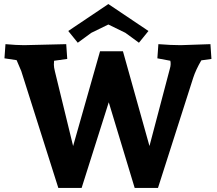

<svg xmlns="http://www.w3.org/2000/svg" viewBox="-20 -928 1069 948"><path d="M247 -628Q246 -622 246 -609Q246 -596 251 -576L341 -207L474 -675H587L718 -207L819 -590Q825 -610 821 -628L757 -640L762 -710Q825 -705 872 -705L1019 -710L1024 -637L974 -630Q947 -584 934 -544L760 0H645L517 -423L383 0H268L85 -577L62 -631L2 -640L7 -710Q62 -705 99 -705L307 -710L312 -637ZM515 -908 713 -775 666 -717 599 -766 515 -807 431 -766 364 -717 317 -775Z"/></svg>

Font: Andada SC
Style: Bold
Weight: 700
Designer: Carolina Giovagnoli
Foundry: Carolina Giovagnoli
Version: Version 1.003